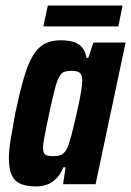

<svg xmlns="http://www.w3.org/2000/svg" viewBox="-20 -663 472 691"><path d="M111 8Q77 8 55 -1Q33 -10 22.5 -32.5Q12 -55 12 -93Q12 -122 18.5 -162Q25 -202 35 -256Q51 -331 65.5 -381.5Q80 -432 98 -462Q116 -492 140 -505Q164 -518 198 -518Q227 -518 246.5 -511.5Q266 -505 277 -490.5Q288 -476 291 -455H298L316 -510H432L324 0H207L216 -61H208Q197 -34 180.5 -18.5Q164 -3 146 2.5Q128 8 111 8ZM173 -101Q186 -101 196.5 -104.5Q207 -108 214.5 -118Q222 -128 228 -145Q232 -157 238 -180Q244 -203 250.5 -231Q257 -259 263 -287Q269 -315 272.5 -338Q276 -361 276 -372Q276 -394 267 -401Q258 -408 238 -408Q222 -408 211.5 -404.5Q201 -401 193 -386.5Q185 -372 177 -341Q169 -310 157 -255Q147 -205 141 -176Q135 -147 135 -131Q135 -118 139 -111.5Q143 -105 151.5 -103Q160 -101 173 -101ZM136 -568 152 -643H421L406 -568Z"/></svg>

Font: Saira Condensed
Style: Bold Italic
Weight: 700
Width: 3
Italic angle: -12°
Designer: Hector Gatti with collaboration of the Omnibus-Type team
Foundry: Omnibus-Type
Version: Version 1.101